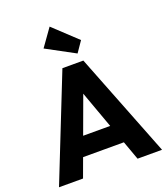

<svg xmlns="http://www.w3.org/2000/svg" viewBox="-172 -1104 1073 1224"><g transform="rotate(-20 364.5 -491.5)"><path d="M15 0 295 -706H437L714 0H548L336 -586H393L178 0ZM174 -128V-256H559V-128ZM418 -761 225 -865 309 -983 468 -834Z"/></g></svg>

Font: Outfit Thin
Style: Bold
Weight: 700
Version: Version 1.100;gftools[0.9.27]